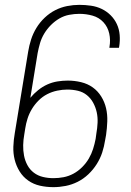

<svg xmlns="http://www.w3.org/2000/svg" viewBox="-20 -763 540 791"><path d="M200 8Q171 8 144.5 2Q118 -4 96.5 -19Q75 -34 61 -56.5Q47 -79 40.5 -105Q34 -131 35 -159Q36 -187 41 -215L96 -550Q100 -575 108 -600Q116 -625 130 -648Q144 -671 164 -690Q184 -709 207.5 -721Q231 -733 256.5 -738Q282 -743 307 -743Q331 -743 355 -739.5Q379 -736 399.5 -726Q420 -716 436 -700Q452 -684 461.5 -663.5Q471 -643 473 -619Q475 -595 471 -571Q471 -570 470.5 -568.5Q470 -567 470 -566H430Q431 -567 431 -568Q431 -569 431 -570Q436 -598 430 -625Q424 -652 406 -671.5Q388 -691 361.5 -698.5Q335 -706 307 -706Q287 -706 265.5 -702Q244 -698 225 -687Q206 -676 190 -660Q174 -644 162.5 -625Q151 -606 145 -585.5Q139 -565 135 -544L105 -360Q119 -377 137 -391.5Q155 -406 175 -415Q195 -424 216.5 -427.5Q238 -431 259 -431Q287 -431 314 -424.5Q341 -418 362 -403Q383 -388 397 -365.5Q411 -343 417 -317Q423 -291 422 -263Q421 -235 417 -207L413 -185Q409 -159 401 -134.5Q393 -110 378.5 -87Q364 -64 344 -45Q324 -26 300 -14Q276 -2 250.5 3Q225 8 200 8ZM200 -29Q221 -29 242 -33Q263 -37 282.5 -47.5Q302 -58 318.5 -74.5Q335 -91 346 -110Q357 -129 363.5 -149.5Q370 -170 374 -191L377 -213Q381 -235 382 -257.5Q383 -280 378.5 -300.5Q374 -321 364 -339.5Q354 -358 338 -371Q322 -384 301 -389Q280 -394 257 -394Q237 -394 215.5 -389.5Q194 -385 174.5 -375Q155 -365 139 -349Q123 -333 111.5 -314Q100 -295 93.5 -274.5Q87 -254 84 -234L80 -209Q76 -187 75.5 -165Q75 -143 79 -122Q83 -101 93 -82.5Q103 -64 119.5 -51.5Q136 -39 157 -34Q178 -29 200 -29Z"/></svg>

Font: Iosevka SS04 XLt Obl
Style: Regular
Weight: 200
Italic angle: -9°
Monospace: yes
Designer: Belleve Invis
Foundry: Belleve Invis
Version: Version 19.0.0; ttfautohint (v1.8.4)